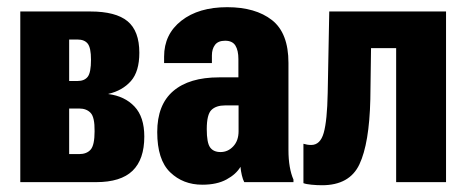

<svg xmlns="http://www.w3.org/2000/svg" viewBox="-20 -517 1323 545"><path d="M37.6 0H252.9Q322.8 0 356.2 -32.2Q389.6 -64.5 389.6 -129.4Q389.6 -185.1 361.8 -214.6Q334 -244.1 287.6 -250V-250.5Q327.6 -259.8 351.6 -286.9Q375.5 -314 375.5 -367.2Q375.5 -429.2 342 -456.8Q308.6 -484.4 236.3 -484.4H37.6ZM176.3 -287.1V-404.8H200.2Q219.7 -404.8 229 -393.1Q238.3 -381.3 238.3 -347.7Q238.3 -311 229 -299.1Q219.7 -287.1 200.2 -287.1ZM176.3 -79.6V-209H204.6Q225.6 -209 237.3 -196.5Q249 -184.1 248.5 -144.5Q248.5 -105 237.3 -92.3Q226.1 -79.6 204.6 -79.6Z M426.3 -142.1Q426.3 -63.5 462.9 -28.1Q499.5 7.3 554.2 7.3Q595.7 7.3 623 -7.6Q650.4 -22.5 662.6 -43.5Q663.6 -31.7 666.5 -19.5Q669.4 -7.3 673.3 0H813V-7.3Q806.2 -22.5 802.5 -43.7Q798.8 -64.9 798.8 -91.3V-338.4Q798.8 -423.3 752 -460Q705.1 -496.6 625 -496.6Q543.9 -496.6 494.9 -458.3Q445.8 -419.9 445.8 -356.4V-337.9H581.5V-359.9Q581.5 -377.9 590.3 -389.6Q599.1 -401.4 619.1 -401.4Q639.6 -401.4 648.2 -387.7Q656.7 -374 656.7 -349.1V-297.4H601.6Q517.1 -297.4 471.7 -258.5Q426.3 -219.7 426.3 -142.1ZM566.9 -150.4Q566.9 -191.9 580.1 -204.8Q593.3 -217.8 619.1 -217.8H657.2V-144.5Q657.2 -117.7 642.1 -101.6Q627 -85.4 606 -85.4Q585.9 -85.4 576.4 -98.6Q566.9 -111.8 566.9 -150.4Z M1033.2 -380.4H1104.5V0H1246.1V-484.4H914.6L910.2 -253.4Q908.7 -174.3 898.9 -139.9Q889.2 -105.5 863.3 -105.5Q857.4 -105.5 852.1 -106.4Q846.7 -107.4 841.3 -108.9V2.9Q849.1 5.9 864.3 7.3Q879.4 8.8 894 8.8Q972.2 8.8 1000.2 -50.5Q1028.3 -109.9 1031.2 -235.4Z"/></svg>

Font: Roboto Flex
Style: wght 700 wdth 25 opsz 34 GRAD 0.00 slnt 0.00 XTRA 468 XOPQ 96 YOPQ 79 YTLC 514 YTUC 712 YTAS 750 YTDE -203.00 YTFI 738
Weight: 700
Width: 1
Designer: Berlow after Robertson
Foundry: Google
Version: Version 3.100